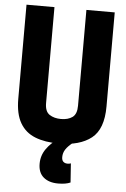

<svg xmlns="http://www.w3.org/2000/svg" viewBox="-61 -743 659 1006"><g transform="rotate(5 269.0 -240.5)"><path d="M37 -205V-700H184V-196Q184 -151 208.5 -135Q233 -119 269 -119Q306 -119 329 -135.5Q352 -152 352 -196V-700H501V-205Q501 -86 440 -38Q379 10 268 10Q196 10 144 -10.5Q92 -31 64.5 -78.5Q37 -126 37 -205ZM283 219Q235 219 206.5 195Q178 171 178 124Q178 81 202.5 46Q227 11 264 -12L344 -1Q317 20 305 38.5Q293 57 293 79Q293 96 301.5 103.5Q310 111 323 111Q334 111 341 108L348 208Q324 219 283 219Z"/></g></svg>

Font: Georama SemiCondensed
Style: Bold
Weight: 700
Width: 4
Designer: Jean-Baptiste Levee
Foundry: Production Type
Version: Version 1.000